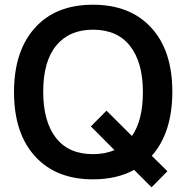

<svg xmlns="http://www.w3.org/2000/svg" viewBox="-20 -758 798 822"><path d="M377.9 9.8Q219.7 9.8 129.9 -88.9Q40 -187.5 40 -363.8Q40 -539.1 129.2 -638.4Q218.3 -737.8 377.9 -737.8Q537.1 -737.8 627.4 -639.6Q717.8 -541.5 717.8 -365.2Q717.8 -190.9 629.9 -90.8L696.8 -24.9L628.9 43.9L554.2 -30.8Q480.5 9.8 377.9 9.8ZM377.9 -98.1Q429.2 -98.1 470.2 -115.2L369.1 -216.8L436 -284.2L544.9 -175.8Q591.8 -242.7 591.8 -363.8Q591.8 -490.7 537.1 -560.8Q482.4 -630.9 377.9 -630.9Q276.9 -630.9 220.9 -563.2Q165 -495.6 165 -365.2Q165 -238.3 219.2 -168.2Q273.4 -98.1 377.9 -98.1Z"/></svg>

Font: BDO Grotesk Medium
Style: Regular
Weight: 500
Designer: Deni Anggara
Foundry: Lokal Container
Version: Version 2.000